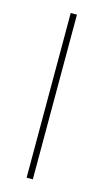

<svg xmlns="http://www.w3.org/2000/svg" viewBox="-91 -564 321 597"><g transform="rotate(15 70.0 -265.0)"><path d="M60 0V-530H80V0Z"/></g></svg>

Font: Georama SemiCondensed Thin
Style: Regular
Weight: 100
Width: 4
Designer: Jean-Baptiste Levee
Foundry: Production Type
Version: Version 1.000